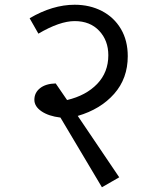

<svg xmlns="http://www.w3.org/2000/svg" viewBox="-20 -684 671 810"><path d="M308 -195 483 64 410 106 235 -188Q185 -194 155 -214.5Q125 -235 125 -263Q125 -293 149 -312Q173 -331 215 -332L263 -262Q343 -281 390 -330Q437 -379 437 -451Q437 -513 398.5 -554Q360 -595 295 -595Q232 -595 142 -542L105 -607Q202 -664 295 -664Q359 -664 410 -637.5Q461 -611 490 -562Q519 -513 519 -447Q519 -353 461.5 -288Q404 -223 308 -195Z"/></svg>

Font: Martel Sans
Style: Regular
Weight: 400
Designer: Dan Reynolds and Mathieu Réguer
Foundry: Dan Reynolds and Mathieu Réguer
Version: Version 1.002; ttfautohint (v1.1) -l 5 -r 5 -G 72 -x 0 -D la